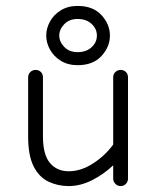

<svg xmlns="http://www.w3.org/2000/svg" viewBox="-20 -628 537 648"><path d="M387 0Q377 0 369.5 -7.5Q362 -15 362 -25V-70Q329 -39 290 -19.5Q251 0 212 0Q175 0 143.5 -15Q112 -30 93.5 -66.5Q75 -103 75 -167V-367Q75 -378 82.5 -385Q90 -392 100 -392Q111 -392 118 -385Q125 -378 125 -367V-167Q125 -106 148.5 -78Q172 -50 212 -50Q253 -50 293.5 -76Q334 -102 362 -140V-367Q362 -378 369.5 -385Q377 -392 387 -392Q398 -392 405 -385Q412 -378 412 -367V-25Q412 -15 405 -7.5Q398 0 387 0ZM351 -508Q351 -470 322.5 -439Q294 -408 242 -408Q209 -408 185 -423Q161 -438 148.5 -461Q136 -484 136 -508Q136 -532 148.5 -555Q161 -578 185 -593Q209 -608 242 -608Q294 -608 322.5 -577Q351 -546 351 -508ZM307 -508Q307 -531 289 -547.5Q271 -564 242 -564Q214 -564 197 -546.5Q180 -529 180 -508Q180 -487 197 -469.5Q214 -452 242 -452Q271 -452 289 -468.5Q307 -485 307 -508Z"/></svg>

Font: Hubballi
Style: Regular
Weight: 400
Designer: Erin McLaughlin
Version: Version 1.000; ttfautohint (v1.8.3)